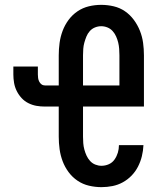

<svg xmlns="http://www.w3.org/2000/svg" viewBox="-20 -763 665 791"><path d="M398 8Q372 8 346.5 2Q321 -4 299.5 -18.5Q278 -33 262.5 -54Q247 -75 238 -99Q229 -123 225.5 -148.5Q222 -174 222 -200V-324H165Q147 -324 130 -327Q113 -330 97 -338Q81 -346 69 -359Q57 -372 49 -388Q41 -404 38 -421.5Q35 -439 35 -456V-489H136V-456Q136 -449 137 -441.5Q138 -434 141.5 -427Q145 -420 151 -415.5Q157 -411 165 -411H222V-535Q222 -561 225.5 -586.5Q229 -612 238 -636Q247 -660 262.5 -681Q278 -702 299.5 -716.5Q321 -731 346 -737Q371 -743 397 -743Q423 -743 448.5 -737Q474 -731 495 -716.5Q516 -702 531.5 -681Q547 -660 556.5 -636Q566 -612 569.5 -586.5Q573 -561 573 -535V-324H322V-200Q322 -187 323 -173.5Q324 -160 327.5 -147Q331 -134 336.5 -122Q342 -110 351 -100Q360 -90 372.5 -85Q385 -80 398 -80Q414 -80 428.5 -86.5Q443 -93 452 -106Q461 -119 465.5 -134Q470 -149 470 -165H571Q570 -142 564.5 -119.5Q559 -97 548.5 -76.5Q538 -56 522 -39.5Q506 -23 486 -12Q466 -1 443.5 3.5Q421 8 398 8ZM322 -411H472V-535Q472 -548 471 -561.5Q470 -575 467 -587.5Q464 -600 458.5 -612.5Q453 -625 444 -635Q435 -645 422.5 -650Q410 -655 397 -655Q384 -655 371.5 -650Q359 -645 350 -635Q341 -625 336 -612.5Q331 -600 327.5 -587.5Q324 -575 323 -561.5Q322 -548 322 -535Z"/></svg>

Font: Zed Sans Semibold
Style: Regular
Weight: 600
Designer: Belleve Invis
Foundry: Belleve Invis
Version: Version 1.0.0; ttfautohint (v1.8.4)